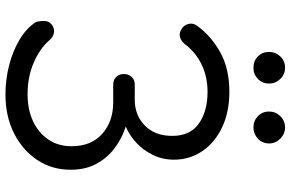

<svg xmlns="http://www.w3.org/2000/svg" viewBox="-196 -832 1039 686"><g transform="rotate(90 323.0 -489.5)"><path d="M318 10Q265 10 214 -3Q163 -16 122 -40.5Q81 -65 59 -99Q55 -114 55.5 -130Q56 -146 69 -156Q83 -166 98.5 -163Q114 -160 125 -146Q155 -112 205.5 -90.5Q256 -69 317 -69Q371 -69 412.5 -88Q454 -107 478.5 -142.5Q503 -178 503 -226Q503 -296 459 -335.5Q415 -375 346 -375H283Q266 -375 255.5 -385.5Q245 -396 245 -413Q245 -430 255.5 -441Q266 -452 282 -452H337Q392 -452 429 -488Q466 -524 466 -586Q466 -650 422 -681Q378 -712 309 -712Q257 -712 214.5 -692.5Q172 -673 143 -637Q130 -619 114.5 -614Q99 -609 83 -620Q70 -628 66 -644Q62 -660 72 -674Q109 -725 167.5 -757.5Q226 -790 309 -790Q380 -790 434.5 -764.5Q489 -739 520 -694Q551 -649 551 -592Q551 -551 534 -516.5Q517 -482 490.5 -457.5Q464 -433 432 -419.5Q400 -406 372 -404V-431Q405 -430 442.5 -416.5Q480 -403 513 -377.5Q546 -352 566.5 -313.5Q587 -275 587 -223Q587 -156 552 -103.5Q517 -51 456.5 -20.5Q396 10 318 10ZM223 -876Q198 -876 182 -892Q166 -908 166 -932Q166 -955 182 -972Q198 -989 223 -989Q246 -989 262.5 -972Q279 -955 279 -932Q279 -908 262.5 -892Q246 -876 223 -876ZM436 -876Q412 -876 395.5 -892Q379 -908 379 -932Q379 -955 395.5 -972Q412 -989 436 -989Q459 -989 476 -972Q493 -955 493 -932Q493 -908 476 -892Q459 -876 436 -876Z"/></g></svg>

Font: Comfortaa Medium
Style: Regular
Weight: 500
Designer: Johan Aakerlund
Foundry: Johan Aakerlund
Version: Version 3.104; ttfautohint (v1.8.1.43-b0c9)